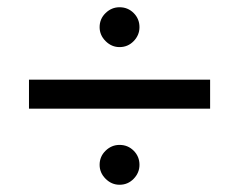

<svg xmlns="http://www.w3.org/2000/svg" viewBox="-20 -525 663 530"><path d="M255 -450Q255 -473 271.5 -489Q288 -505 310 -505Q333 -505 349 -489Q365 -473 365 -450Q365 -428 349 -411.5Q333 -395 310 -395Q288 -395 271.5 -411.5Q255 -428 255 -450ZM60 -225V-305H560V-225ZM255 -70Q255 -93 271.5 -109Q288 -125 310 -125Q333 -125 349 -109Q365 -93 365 -70Q365 -48 349 -31.5Q333 -15 310 -15Q288 -15 271.5 -31.5Q255 -48 255 -70Z"/></svg>

Font: Jost
Style: Regular
Weight: 400
Version: Version 3.500